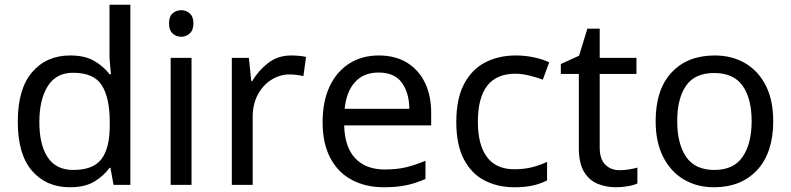

<svg xmlns="http://www.w3.org/2000/svg" viewBox="-20 -780 3336 810"><path d="M275 10Q175 10 115 -59.5Q55 -129 55 -267Q55 -405 115.5 -475.5Q176 -546 276 -546Q338 -546 377.5 -523Q417 -500 442 -467H448Q447 -480 444.5 -505.5Q442 -531 442 -546V-760H530V0H459L446 -72H442Q418 -38 378 -14Q338 10 275 10ZM289 -63Q374 -63 408.5 -109.5Q443 -156 443 -250V-266Q443 -366 410 -419.5Q377 -473 288 -473Q217 -473 181.5 -416.5Q146 -360 146 -265Q146 -169 181.5 -116Q217 -63 289 -63Z M745 -737Q765 -737 780.5 -723.5Q796 -710 796 -681Q796 -653 780.5 -639Q765 -625 745 -625Q723 -625 708 -639Q693 -653 693 -681Q693 -710 708 -723.5Q723 -737 745 -737ZM788 -536V0H700V-536Z M1208 -546Q1223 -546 1240.5 -544.5Q1258 -543 1271 -540L1260 -459Q1247 -462 1231.5 -464Q1216 -466 1202 -466Q1161 -466 1125 -443.5Q1089 -421 1067.5 -380.5Q1046 -340 1046 -286V0H958V-536H1030L1040 -438H1044Q1070 -482 1111 -514Q1152 -546 1208 -546Z M1578 -546Q1647 -546 1696.5 -516Q1746 -486 1772.5 -431.5Q1799 -377 1799 -304V-251H1432Q1434 -160 1478.5 -112.5Q1523 -65 1603 -65Q1654 -65 1693.5 -74.5Q1733 -84 1775 -102V-25Q1734 -7 1694 1.5Q1654 10 1599 10Q1523 10 1464.5 -21Q1406 -52 1373.5 -113.5Q1341 -175 1341 -264Q1341 -352 1370.5 -415Q1400 -478 1453.5 -512Q1507 -546 1578 -546ZM1577 -474Q1514 -474 1477.5 -433.5Q1441 -393 1434 -321H1707Q1706 -389 1675 -431.5Q1644 -474 1577 -474Z M2150 10Q2079 10 2023.5 -19Q1968 -48 1936.5 -109Q1905 -170 1905 -265Q1905 -364 1938 -426Q1971 -488 2027.5 -517Q2084 -546 2156 -546Q2197 -546 2235 -537.5Q2273 -529 2297 -517L2270 -444Q2246 -453 2214 -461Q2182 -469 2154 -469Q1996 -469 1996 -266Q1996 -169 2034.5 -117.5Q2073 -66 2149 -66Q2193 -66 2226.5 -75Q2260 -84 2288 -97V-19Q2261 -5 2228.5 2.5Q2196 10 2150 10Z M2594 -62Q2614 -62 2635 -65.5Q2656 -69 2669 -73V-6Q2655 1 2629 5.5Q2603 10 2579 10Q2537 10 2501.5 -4.5Q2466 -19 2444 -55Q2422 -91 2422 -156V-468H2346V-510L2423 -545L2458 -659H2510V-536H2665V-468H2510V-158Q2510 -109 2533.5 -85.5Q2557 -62 2594 -62Z M3242 -269Q3242 -136 3174.5 -63Q3107 10 2992 10Q2921 10 2865.5 -22.5Q2810 -55 2778 -117.5Q2746 -180 2746 -269Q2746 -402 2813 -474Q2880 -546 2995 -546Q3068 -546 3123.5 -513.5Q3179 -481 3210.5 -419.5Q3242 -358 3242 -269ZM2837 -269Q2837 -174 2874.5 -118.5Q2912 -63 2994 -63Q3075 -63 3113 -118.5Q3151 -174 3151 -269Q3151 -364 3113 -418Q3075 -472 2993 -472Q2911 -472 2874 -418Q2837 -364 2837 -269Z"/></svg>

Font: Noto Sans Batak
Style: Regular
Weight: 400
Designer: Monotype Design Team
Foundry: Monotype Imaging Inc.
Version: Version 2.002; ttfautohint (v1.8.4.7-5d5b)